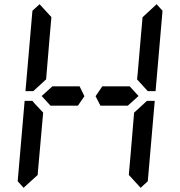

<svg xmlns="http://www.w3.org/2000/svg" viewBox="-20 -956 856 912"><path d="M220 -454 178 -500 229 -546H332H358L381 -499L350 -454H234ZM92 -64 64 -95 97 -477H134L142 -467L185 -421L167 -218L160 -139L159 -125ZM617 -421 678 -477H715L682 -95L648 -64L592 -125L593 -139L600 -218ZM724 -936 752 -905 719 -523H682L631 -579L634 -607L649 -782L656 -861L657 -874ZM199 -579 138 -523H101L134 -905L168 -936L224 -875L223 -861L216 -782ZM596 -546 638 -500 587 -454H574H497H457L434 -499L466 -546H492Z"/></svg>

Font: DSEG14 Classic Mini
Style: Italic
Weight: 400
Italic angle: -5°
Designer: Keshikan(Twitter:@keshinomi_88pro)
Version: Version 0.46